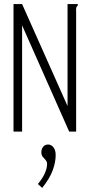

<svg xmlns="http://www.w3.org/2000/svg" viewBox="-20 -643 440 938"><path d="M46 -623H88L310 -125V-623H360V-616Q354 -612 352.5 -605Q351 -598 352 -582V0H318L88 -519V0H46ZM186 275 165 256Q189 227 199.5 202.5Q210 178 210 158Q210 147 203 139Q196 131 189 123Q182 115 182 101Q182 85 191 74Q200 63 215 63Q230 63 241 76.5Q252 90 252 115Q252 149 237.5 189Q223 229 186 275Z"/></svg>

Font: Inconsolata Condensed Light
Style: Regular
Weight: 300
Width: 3
Monospace: yes
Designer: Raph Levien, Cyreal, Brenton Simpson
Foundry: Raph Levien, Cyreal, Google
Version: Version 3.001; ttfautohint (v1.8.2.53-6de2)